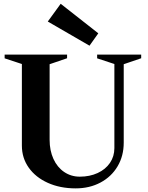

<svg xmlns="http://www.w3.org/2000/svg" viewBox="-20 -992 792 1027"><path d="M97 -213.2V-658.4L105 -647L4.8 -680V-700H338.8V-680.4L237.4 -645.8L245.4 -657.2V-244Q245.4 -187 265.8 -142.1Q286.2 -97.2 323.2 -72.1Q360.2 -47 406.8 -47Q460 -47 502.3 -66.5Q544.6 -86 568.2 -120.7Q591.8 -155.4 591.8 -199.8V-658.4L599.8 -647L499.6 -680V-700H735.2V-680.4L633.8 -645.8L641.8 -657.2V-228.8Q641.8 -157.8 608.9 -102.3Q576 -46.8 517.5 -15.6Q459 15.6 384.8 15.6Q301.6 15.6 236.1 -13.8Q170.6 -43.2 133.8 -95.1Q97 -147 97 -213.2ZM235.6 -876.8 304.6 -971.8 505.8 -813.8 458.8 -747.6Z"/></svg>

Font: Wittgenstein
Style: Regular
Weight: 400
Designer: Jörg Drees
Foundry: Jörg Drees
Version: Version 1.003;Glyphs 3.1.2 (3151)